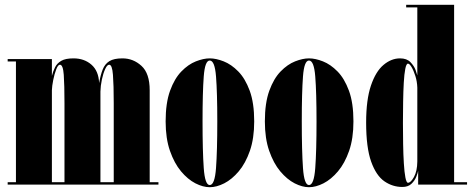

<svg xmlns="http://www.w3.org/2000/svg" viewBox="-20 -770 1968 801"><path d="M12 0V-10H46.5V-513.5H12V-523.5H196.5V-453.5Q201.5 -473 209.8 -489.5Q218 -506 235.5 -516.2Q253 -526.5 286.5 -526.5Q331.5 -526.5 361.5 -500.2Q391.5 -474 393.5 -423.5Q399.5 -457.5 408.5 -480.2Q417.5 -503 436.2 -514.8Q455 -526.5 491 -526.5Q536 -526.5 570.2 -495.2Q604.5 -464 604.5 -393.5V-10H641V0ZM196.5 -393.5V-10H249V-340Q249 -416 246 -458Q243 -500 230 -500Q222 -500 214.5 -480.5Q207 -461 202 -436Q197 -411 196.5 -393.5ZM399 -388V-10H454.5V-340Q454.5 -416 451.2 -458Q448 -500 435.5 -500Q427 -500 418.8 -482Q410.5 -464 405 -438Q399.5 -412 399 -388Z M855 11Q827 11 795.2 -5.2Q763.5 -21.5 735.2 -55.2Q707 -89 689 -140.8Q671 -192.5 671 -263.5Q671 -340.5 689.5 -391.5Q708 -442.5 736.8 -472Q765.5 -501.5 797.2 -514Q829 -526.5 855 -526.5Q881.5 -526.5 913.2 -514Q945 -501.5 974 -472Q1003 -442.5 1021.8 -391.5Q1040.5 -340.5 1040.5 -263.5Q1040.5 -192.5 1022.5 -140.8Q1004.5 -89 976 -55.2Q947.5 -21.5 915.5 -5.2Q883.5 11 855 11ZM855 2Q876 2 881.2 -69Q886.5 -140 886.5 -263.5Q886.5 -384.5 881.2 -451Q876 -517.5 855 -517.5Q835 -517.5 830 -451Q825 -384.5 825 -263.5Q825 -140 830 -69Q835 2 855 2Z M1269 11Q1241 11 1209.2 -5.2Q1177.5 -21.5 1149.2 -55.2Q1121 -89 1103 -140.8Q1085 -192.5 1085 -263.5Q1085 -340.5 1103.5 -391.5Q1122 -442.5 1150.8 -472Q1179.5 -501.5 1211.2 -514Q1243 -526.5 1269 -526.5Q1295.5 -526.5 1327.2 -514Q1359 -501.5 1388 -472Q1417 -442.5 1435.8 -391.5Q1454.5 -340.5 1454.5 -263.5Q1454.5 -192.5 1436.5 -140.8Q1418.5 -89 1390 -55.2Q1361.5 -21.5 1329.5 -5.2Q1297.5 11 1269 11ZM1269 2Q1290 2 1295.2 -69Q1300.5 -140 1300.5 -263.5Q1300.5 -384.5 1295.2 -451Q1290 -517.5 1269 -517.5Q1249 -517.5 1244 -451Q1239 -384.5 1239 -263.5Q1239 -140 1244 -69Q1249 2 1269 2Z M1658.5 10Q1618 10 1583.8 -13.5Q1549.5 -37 1528.5 -95.5Q1507.5 -154 1507.5 -259Q1507.5 -354 1527.5 -413Q1547.5 -472 1580 -499.2Q1612.5 -526.5 1649 -526.5Q1677 -526.5 1692.2 -510.8Q1707.5 -495 1713.8 -477.8Q1720 -460.5 1721 -455.5V-739H1674.5V-750H1874.5V-10H1928.5V0H1724.5V-57.5Q1723 -48.5 1716.5 -32.2Q1710 -16 1696.2 -3Q1682.5 10 1658.5 10ZM1682 -7.5Q1693.5 -7.5 1707 -31.5Q1720.5 -55.5 1721 -96.5V-404.5Q1720 -430.5 1712.8 -453.2Q1705.5 -476 1697 -490.2Q1688.5 -504.5 1682 -504.5Q1675 -504.5 1670.8 -482.8Q1666.5 -461 1664.5 -425Q1662.5 -389 1661.8 -345.2Q1661 -301.5 1661 -257.5Q1661 -213.5 1661.8 -169.2Q1662.5 -125 1664.8 -88.5Q1667 -52 1671.2 -29.8Q1675.5 -7.5 1682 -7.5Z"/></svg>

Font: Imbue 100pt Black
Style: Regular
Weight: 900
Designer: Tyler Finck
Foundry: Etcetera Type Company
Version: Version 1.102; ttfautohint (v1.8.3)